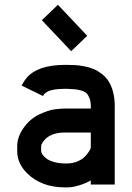

<svg xmlns="http://www.w3.org/2000/svg" viewBox="-20 -790 565 822"><path d="M267.6 -90.3Q291.5 -90.3 312 -99.1Q332.5 -107.9 344.2 -120.4Q356 -132.8 362.3 -143.6Q368.7 -154.3 368.7 -160.6V-222.7H257.8Q191.9 -222.7 164.1 -182.6Q156.2 -171.4 156.2 -164.6V-142.1Q156.2 -136.7 161.6 -128.7Q167 -120.6 178 -111.8Q189 -103 210.2 -96.7Q231.4 -90.3 257.8 -90.3ZM72.3 -423.8Q86.4 -448.2 93.3 -456.1Q141.6 -512.2 257.8 -512.2H267.6Q287.6 -512.2 303.7 -511.2Q319.8 -510.3 341.8 -505.9Q363.8 -501.5 380.9 -494.4Q397.9 -487.3 415.5 -473.9Q433.1 -460.4 444.8 -442.4Q456.5 -424.3 463.9 -397Q471.2 -369.6 471.2 -335.4V0H368.7V-17.6Q345.2 -4.4 320.1 3.2Q294.9 10.7 281.2 11.7L267.6 12.2H257.8Q158.2 12.2 97.2 -46.9Q53.7 -89.8 53.7 -142.1V-164.6Q53.7 -203.1 80.1 -241.2Q93.8 -261.2 111.8 -276.6Q129.9 -292 148.7 -300.5Q167.5 -309.1 183.6 -314.7Q199.7 -320.3 217 -322.3Q234.4 -324.2 241.9 -324.7Q249.5 -325.2 257.8 -325.2H368.7V-335.4Q368.7 -355.5 363.3 -369.4Q357.9 -383.3 350.6 -390.6Q343.3 -397.9 328.1 -402.3Q313 -406.7 301.3 -407.7Q289.6 -408.7 267.6 -409.7H257.8Q230.5 -409.7 211.7 -406.5Q192.9 -403.3 183.3 -397.5Q173.8 -391.6 170.4 -388.2Q167 -384.8 164.1 -378.9ZM353.5 -636.7 284.7 -570.8 159.2 -703.6 228 -769.5Z"/></svg>

Font: Anka/Coder Condensed
Style: Bold
Weight: 700
Width: 4
Monospace: yes
Version: Version 001.100